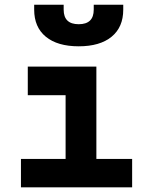

<svg xmlns="http://www.w3.org/2000/svg" viewBox="-20 -803 626 823"><path d="M69.8 0V-121.6H261.2V-395H99.1V-517.6H393.1V-121.6H546.4V0ZM317.4 -604.5Q226.6 -604.5 176.5 -645.5Q126.5 -686.5 126.5 -761.7V-782.7H252.9V-761.7Q252.9 -699.2 317.4 -699.2Q381.8 -699.2 381.8 -761.7V-782.7H508.3V-761.7Q508.3 -686.5 458.3 -645.5Q408.2 -604.5 317.4 -604.5Z"/></svg>

Font: Caskaydia Cove
Style: Bold
Weight: 700
Monospace: yes
Designer: Aaron Bell
Foundry: Saja Typeworks
Version: Version 4.300; ttfautohint (v1.8.3)